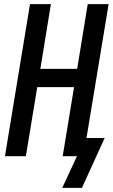

<svg xmlns="http://www.w3.org/2000/svg" viewBox="-20 -755 545 928"><path d="M281 153 352 0H283L338 -334H160L105 0H4L125 -735H226L175 -422H353L404 -735H505L398 -88H486L376 153Z"/></svg>

Font: Iosevka Term Curly SmBd Obl
Style: Regular
Weight: 600
Italic angle: -9°
Designer: Belleve Invis
Foundry: Belleve Invis
Version: Version 32.3.0